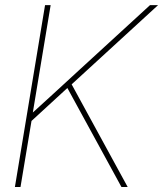

<svg xmlns="http://www.w3.org/2000/svg" viewBox="-20 -748 652 768"><path d="M39.6 0 160.2 -727.5H182.6L139.6 -468.8L111.3 -297.9Q158.7 -340.8 201.9 -380.6Q245.1 -420.4 293.5 -464.8L580.1 -727.5H612.3L266.6 -410.6L490.7 0H465.8L249.5 -396L106 -264.2L62 0Z"/></svg>

Font: Inter Display Thin
Style: Italic
Weight: 100
Italic angle: -9.39999°
Designer: Rasmus Andersson
Foundry: rsms
Version: Version 4.000;git-a52131595